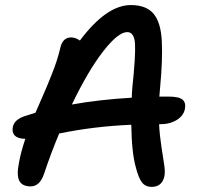

<svg xmlns="http://www.w3.org/2000/svg" viewBox="-20 -729 780 759"><path d="M579.1 9.8Q555.2 9.8 541.5 -7.6Q527.8 -24.9 517.1 -66.9Q500.5 -125.5 499 -235.8Q350.6 -229.5 213.9 -201.2Q182.1 -125.5 153.8 -41Q137.2 7.8 101.1 7.8Q67.9 7.8 56.4 -14.2Q44.9 -36.1 55.2 -86.9Q62 -126 80.1 -180.2Q50.8 -180.7 38.6 -193.1Q26.4 -205.6 30.8 -227.1Q36.6 -257.3 81.1 -271Q87.9 -272.9 100.6 -277.1Q113.3 -281.2 120.1 -283.2Q125 -294.9 141.6 -332.5Q158.2 -370.1 165.3 -387.2Q172.4 -404.3 184.3 -434.1Q196.3 -463.9 204.1 -488.3Q211.9 -512.7 217.8 -537.1Q226.6 -581.1 261.2 -581.1Q278.3 -581.1 295.9 -568.8Q400.9 -709 497.1 -709Q558.1 -709 586.9 -674.8Q615.7 -640.6 619.6 -567.6Q623.5 -494.6 612.8 -380.9Q612.3 -375.5 611.8 -369.9Q611.3 -364.3 610.8 -357.7Q610.4 -351.1 609.9 -347.2H646Q687.5 -347.2 701.7 -335Q715.8 -322.8 710.9 -297.9Q705.6 -271.5 678.5 -254.6Q651.4 -237.8 610.8 -237.8H608.9Q611.3 -192.4 618.4 -147.2Q625.5 -102.1 629.4 -75.7Q633.3 -49.3 629.9 -32.2Q620.6 9.8 579.1 9.8ZM482.9 -602.1Q446.8 -602.1 387.2 -525.1Q327.6 -448.2 264.2 -315.9Q373.5 -335.4 501 -342.8Q501 -355.5 502.9 -379.9Q516.6 -509.8 513.7 -555.9Q510.7 -602.1 482.9 -602.1Z"/></svg>

Font: Shantell Sans Normal
Style: Italic
Weight: 500
Italic angle: -11.31°
Designer: Stephen Nixon, Anya Danilova, Shantell Martin
Foundry: Arrow Type
Version: Version 1.006;[559af2be0]